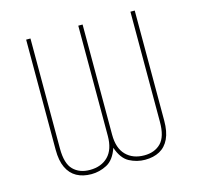

<svg xmlns="http://www.w3.org/2000/svg" viewBox="-107 -841 997 964"><g transform="rotate(-15 392.0 -359.5)"><path d="M109.9 -155.3V-727.5H132.3V-155.3Q132.3 -77.1 164.6 -44.9Q196.8 -12.7 250.5 -12.7Q310.5 -12.7 345.7 -48.6Q380.9 -84.5 380.9 -155.3V-727.5H403.3V-155.3Q403.3 -84.5 438.7 -48.6Q474.1 -12.7 533.7 -12.7Q587.4 -12.7 619.6 -45.2Q651.9 -77.6 651.9 -155.3V-727.5H674.3V-155.3Q674.3 -98.1 657 -61.5Q639.6 -24.9 607.7 -7.6Q575.7 9.8 531.7 9.8Q488.8 9.8 450.4 -10.5Q412.1 -30.8 392.1 -89.8Q372.1 -30.8 333.5 -10.5Q294.9 9.8 252.4 9.8Q208.5 9.8 176.5 -7.8Q144.5 -25.4 127.2 -61.8Q109.9 -98.1 109.9 -155.3Z"/></g></svg>

Font: Inter 16pt Thin
Style: Regular
Weight: 250
Version: Version 4.001;git-66647c0bb